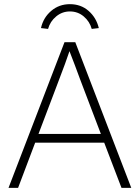

<svg xmlns="http://www.w3.org/2000/svg" viewBox="-20 -903 672 923"><path d="M21 0 290 -700H342L611 0H564L481 -217H149L67 0ZM250 -483 165 -259H465L379 -485Q376 -493 365 -522Q354 -551 340.5 -588Q327 -625 314 -657Q305 -630 292 -594.5Q279 -559 267 -528Q255 -497 250 -483ZM211 -764 177 -768Q188 -818 226 -850.5Q264 -883 316 -883Q369 -883 406 -850.5Q443 -818 455 -768L421 -764Q411 -800 382.5 -824Q354 -848 316 -848Q279 -848 250 -824Q221 -800 211 -764Z"/></svg>

Font: Readex Pro Light
Style: Regular
Weight: 300
Designer: Bonnie Shaver-Troup, Thomas Jockin
Foundry: Lexend
Version: Version 1.200; ttfautohint (v1.8.3)